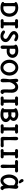

<svg xmlns="http://www.w3.org/2000/svg" viewBox="3658 -4694 1051 8407"><g transform="rotate(90 4183.5 -490.5)"><path d="M115 -375 110 -603Q69 -615 69 -660Q69 -690 112.5 -715Q156 -740 212 -751.5Q268 -763 318 -763Q416 -763 493.5 -730Q571 -697 618 -642Q713 -529 713 -372Q713 -221 621 -108Q576 -52 500.5 -18.5Q425 15 321 15Q217 15 141 -15Q65 -45 65 -90Q65 -135 112 -146ZM572 -376Q572 -484 506.5 -561Q441 -638 318 -638Q284 -638 254 -629Q251 -568 251 -379Q251 -190 255 -118Q287 -111 327 -111Q408 -111 465 -150Q572 -225 572 -376Z M900 -756 1022 -750 1144 -756Q1181 -756 1203.5 -738Q1226 -720 1226 -689.5Q1226 -659 1203.5 -641Q1181 -623 1144 -623L1097 -626Q1090 -478 1090 -374.5Q1090 -271 1097 -123Q1133 -127 1144 -127Q1181 -127 1203.5 -109Q1226 -91 1226 -60.5Q1226 -30 1203.5 -12Q1181 6 1144 6L1022 0L900 7Q862 7 839.5 -11Q817 -29 817 -60Q817 -91 839.5 -108.5Q862 -126 900 -126L947 -122Q954 -270 954 -374Q954 -478 947 -626Q917 -623 889.5 -623Q862 -623 839.5 -640.5Q817 -658 817 -689Q817 -720 839.5 -738Q862 -756 900 -756Z M1824 -213Q1824 -116 1751 -50.5Q1678 15 1562 15Q1469 15 1392 -29.5Q1315 -74 1315 -123Q1315 -150 1333.5 -167.5Q1352 -185 1379.5 -185Q1407 -185 1433.5 -166.5Q1460 -148 1491.5 -129.5Q1523 -111 1568.5 -111Q1614 -111 1648.5 -138.5Q1683 -166 1683 -213Q1683 -263 1597 -314Q1580 -324 1541.5 -346Q1503 -368 1483 -380Q1463 -392 1430.5 -416.5Q1398 -441 1381 -462Q1339 -514 1339 -574Q1339 -652 1406.5 -708.5Q1474 -765 1565.5 -765Q1657 -765 1722 -730Q1787 -695 1787 -651Q1787 -622 1769 -606Q1751 -590 1724 -590Q1697 -590 1654 -614.5Q1611 -639 1573.5 -639Q1536 -639 1508.5 -620.5Q1481 -602 1481 -574Q1481 -544 1519 -516Q1549 -494 1597.5 -466Q1646 -438 1667 -425.5Q1688 -413 1723.5 -386Q1759 -359 1777 -337Q1795 -315 1809.5 -282Q1824 -249 1824 -213Z M1970 -98 1978 -370Q1978 -416 1971 -591Q1935 -611 1935 -655Q1935 -686 1965 -709Q1995 -732 2040 -744Q2124 -765 2196 -765Q2351 -765 2432 -691.5Q2513 -618 2513 -512Q2513 -406 2432.5 -332Q2352 -258 2225 -258Q2149 -258 2116 -262L2122 -98Q2122 10 2046 10Q1970 10 1970 -98ZM2114 -394Q2173 -383 2229.5 -383Q2286 -383 2328.5 -418.5Q2371 -454 2371 -510.5Q2371 -567 2326 -602.5Q2281 -638 2201 -638Q2157 -638 2119 -626Q2114 -503 2114 -394Z M2941.5 -111Q3030 -111 3089 -191Q3148 -271 3148 -376.5Q3148 -482 3089.5 -560.5Q3031 -639 2941.5 -639Q2852 -639 2793.5 -560.5Q2735 -482 2735 -376.5Q2735 -271 2794 -191Q2853 -111 2941.5 -111ZM2942.5 -765Q3091 -765 3190.5 -651.5Q3290 -538 3290 -375.5Q3290 -213 3190 -99Q3090 15 2941.5 15Q2793 15 2693 -99Q2593 -213 2593 -375.5Q2593 -538 2693.5 -651.5Q2794 -765 2942.5 -765Z M3893 -160 3898 -428Q3898 -520 3868 -576Q3838 -632 3780 -632Q3722 -632 3662 -559.5Q3602 -487 3578 -392L3584 -98Q3584 10 3509 10Q3425 10 3425 -117Q3425 -217 3451 -388Q3451 -435 3440 -531Q3429 -627 3429 -671.5Q3429 -716 3449 -739.5Q3469 -763 3505 -763Q3578 -763 3578 -650Q3665 -760 3787.5 -760Q3910 -760 3975 -681.5Q4040 -603 4040 -490L4034 -235Q4034 -140 4046 -128Q4053 -121 4067 -118Q4081 -115 4090 -109Q4099 -103 4099 -88Q4099 -46 4070.5 -17Q4042 12 4004 12Q3941 12 3917 -31.5Q3893 -75 3893 -160Z M4286 -756 4408 -750 4530 -756Q4567 -756 4589.5 -738Q4612 -720 4612 -689.5Q4612 -659 4589.5 -641Q4567 -623 4530 -623L4483 -626Q4476 -478 4476 -374.5Q4476 -271 4483 -123Q4519 -127 4530 -127Q4567 -127 4589.5 -109Q4612 -91 4612 -60.5Q4612 -30 4589.5 -12Q4567 6 4530 6L4408 0L4286 7Q4248 7 4225.5 -11Q4203 -29 4203 -60Q4203 -91 4225.5 -108.5Q4248 -126 4286 -126L4333 -122Q4340 -270 4340 -374Q4340 -478 4333 -626Q4303 -623 4275.5 -623Q4248 -623 4225.5 -640.5Q4203 -658 4203 -689Q4203 -720 4225.5 -738Q4248 -756 4286 -756Z M5326 -221Q5326 -113 5235.5 -49Q5145 15 5009.5 15Q4874 15 4794.5 -13.5Q4715 -42 4715 -86Q4715 -133 4759 -141Q4762 -241 4762 -378.5Q4762 -516 4759 -592Q4718 -611 4718 -645Q4718 -679 4750.5 -702.5Q4783 -726 4830 -739Q4924 -765 4996 -765Q5068 -765 5124.5 -745.5Q5181 -726 5213 -694Q5275 -632 5275 -562Q5275 -476 5198 -411Q5254 -380 5290 -329Q5326 -278 5326 -221ZM4904 -118Q4942 -111 5011.5 -111Q5081 -111 5132 -140.5Q5183 -170 5183 -227Q5183 -269 5141.5 -298Q5100 -327 5051 -337Q4998 -323 4962.5 -323Q4927 -323 4899 -325Q4901 -151 4904 -118ZM4901 -627V-462Q4939 -466 4970.5 -466Q5002 -466 5039 -458Q5070 -462 5104.5 -489.5Q5139 -517 5139 -561Q5139 -591 5103.5 -615Q5068 -639 5008.5 -639Q4949 -639 4901 -627Z M5504 -756 5626 -750 5748 -756Q5785 -756 5807.5 -738Q5830 -720 5830 -689.5Q5830 -659 5807.5 -641Q5785 -623 5748 -623L5701 -626Q5694 -478 5694 -374.5Q5694 -271 5701 -123Q5737 -127 5748 -127Q5785 -127 5807.5 -109Q5830 -91 5830 -60.5Q5830 -30 5807.5 -12Q5785 6 5748 6L5626 0L5504 7Q5466 7 5443.5 -11Q5421 -29 5421 -60Q5421 -91 5443.5 -108.5Q5466 -126 5504 -126L5551 -122Q5558 -270 5558 -374Q5558 -478 5551 -626Q5521 -623 5493.5 -623Q5466 -623 5443.5 -640.5Q5421 -658 5421 -689Q5421 -720 5443.5 -738Q5466 -756 5504 -756Z M6210 -122 6347 -128Q6385 -128 6407.5 -110.5Q6430 -93 6430 -62Q6430 -31 6407.5 -12.5Q6385 6 6347 6L6210 0L6059 6Q6022 6 5997.5 -18Q5973 -42 5973 -82L5979 -380L5971 -651Q5971 -760 6047 -760Q6123 -760 6123 -651L6115 -380Q6115 -329 6122 -124Q6174 -122 6210 -122Z M6589 -756 6711 -750 6833 -756Q6870 -756 6892.5 -738Q6915 -720 6915 -689.5Q6915 -659 6892.5 -641Q6870 -623 6833 -623L6786 -626Q6779 -478 6779 -374.5Q6779 -271 6786 -123Q6822 -127 6833 -127Q6870 -127 6892.5 -109Q6915 -91 6915 -60.5Q6915 -30 6892.5 -12Q6870 6 6833 6L6711 0L6589 7Q6551 7 6528.5 -11Q6506 -29 6506 -60Q6506 -91 6528.5 -108.5Q6551 -126 6589 -126L6636 -122Q6643 -270 6643 -374Q6643 -478 6636 -626Q6606 -623 6578.5 -623Q6551 -623 6528.5 -640.5Q6506 -658 6506 -689Q6506 -720 6528.5 -738Q6551 -756 6589 -756Z M7069 -756 7259 -750 7449 -756Q7487 -756 7509.5 -738Q7532 -720 7532 -689Q7532 -658 7509.5 -640Q7487 -622 7449 -622L7336 -628Q7331 -496 7331 -370L7339 -98Q7339 10 7263 10Q7187 10 7187 -98L7195 -370Q7195 -452 7188 -628L7069 -622Q7031 -622 7008.5 -640Q6986 -658 6986 -689Q6986 -720 7008.5 -738Q7031 -756 7069 -756Z M8221 -366Q8221 -312 8232.5 -223.5Q8244 -135 8263 -122Q8281 -110 8289 -107Q8297 -104 8300 -102Q8305 -97 8305 -82Q8305 -44 8279 -15Q8253 14 8211.5 14Q8170 14 8143 -21.5Q8116 -57 8106 -112Q8013 15 7888 15Q7821 15 7768 -19.5Q7715 -54 7684 -110Q7621 -224 7621 -363Q7621 -527 7709 -646Q7797 -765 7937 -765Q8019 -765 8093 -721Q8108 -765 8161 -765Q8202 -765 8225.5 -731.5Q8249 -698 8249 -647.5Q8249 -597 8221 -366ZM8095 -357 8090 -577Q8019 -638 7937 -638Q7868 -638 7815.5 -559.5Q7763 -481 7763 -370Q7763 -259 7797.5 -185.5Q7832 -112 7893.5 -112Q7955 -112 8018.5 -194Q8082 -276 8095 -357ZM7820 -927Q7820 -953 7836 -974.5Q7852 -996 7875.5 -996Q7899 -996 7911 -991.5Q7923 -987 7931.5 -977Q7940 -967 7944.5 -959.5Q7949 -952 7956 -935.5Q7963 -919 7965.5 -914.5Q7968 -910 7988.5 -879.5Q8009 -849 8009 -832Q8009 -815 7996 -802.5Q7983 -790 7960 -790Q7924 -790 7872 -834Q7820 -878 7820 -927Z"/></g></svg>

Font: Delius Unicase
Style: Bold
Weight: 700
Designer: Natalia Raices
Foundry: Natalia Raices
Version: Version 1.001